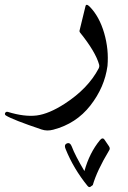

<svg xmlns="http://www.w3.org/2000/svg" viewBox="-103 -304 523 784"><path d="M246.1 -278.8Q249 -291 263.7 -276.4Q302.7 -236.3 322.3 -169.2Q341.8 -102.1 335.9 -34.7Q324.2 52.2 266.1 126.7Q208 201.2 114.3 225.6Q88.9 232.4 66.4 224.6Q-50.8 185.1 -79.1 167.5Q-83 165 -83 161.1Q-83 157.2 -79.6 154.3Q-76.2 151.4 -71.3 152.8Q-2.9 173.8 46.9 167.5Q96.7 161.1 161.1 119.6Q256.8 57.6 299.8 -24.4Q303.7 -31.7 301.8 -40Q287.1 -92.8 223.6 -171.4Q220.7 -175.8 221.7 -178.7ZM323.2 265.6Q323.2 265.6 341.8 293Q345.2 298.3 345.2 302.2Q345.2 307.1 341.8 311.5Q293 392.6 275.9 451.7L266.6 458.5Q264.6 460 262.2 460Q258.3 460 254.4 455.1Q197.3 384.8 165 304.7Q162.1 297.9 162.1 293Q162.1 284.2 171.4 281.2Q183.6 277.3 189.9 293.9Q203.6 330.6 241.7 394.5Q262.2 320.3 305.2 268.1Q311 261.2 315.9 261.2Q320.3 261.2 323.2 265.6Z"/></svg>

Font: Amiri
Style: Regular
Weight: 400
Designer: Khaled Hosny
Version: Version 000.108